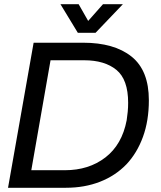

<svg xmlns="http://www.w3.org/2000/svg" viewBox="-20 -888 762 908"><path d="M18 0 139 -686H373Q520 -686 602 -620.5Q684 -555 684 -414Q684 -317 656 -240.5Q628 -164 578 -111Q526 -57 453 -28.5Q380 0 292 0ZM128 -83H287Q400 -83 478.5 -143.5Q557 -204 579 -319Q582 -338 584 -359Q586 -380 586 -402Q586 -512 530.5 -557.5Q475 -603 378 -603H219ZM348 -733 266 -868H352L397 -789L467 -868H561L432 -733Z"/></svg>

Font: Archivo VF Beta
Style: Italic
Weight: 400
Italic angle: -10°
Designer: Hector Gatti
Foundry: Omnibus-Type
Version: Version 1.002